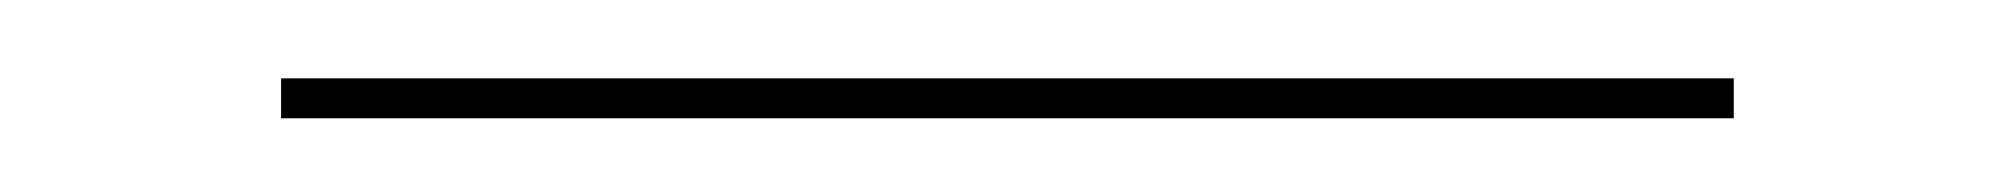

<svg xmlns="http://www.w3.org/2000/svg" viewBox="-20 74 525 50"><path d="M53.2 104.8V94.4H431.5V104.8Z"/></svg>

Font: Playfair 144pt SemiCondensed Medium
Style: Regular
Weight: 500
Width: 4
Designer: Claus Eggers Sørensen
Foundry: Claus Eggers Sørensen
Version: Version 2.203